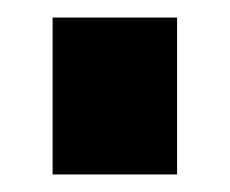

<svg xmlns="http://www.w3.org/2000/svg" viewBox="-20 -199 262 219"><path d="M40 0V-179H182V0Z"/></svg>

Font: Archivo ExtraCondensed Black
Style: Regular
Weight: 900
Width: 2
Designer: Hector Gatti
Foundry: Omnibus-Type
Version: Version 2.001; ttfautohint (v1.8.3)